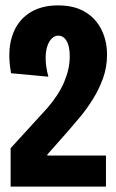

<svg xmlns="http://www.w3.org/2000/svg" viewBox="-20 -693 432 713"><path d="M19.5 0V-142.7L155.3 -291.3Q176.3 -315.5 192.1 -339.7Q207.8 -363.8 218.2 -388.2Q228.5 -412.7 233.8 -436.4Q239 -460.2 239 -483.5Q239 -508.5 233.7 -525.9Q228.3 -543.3 218.6 -552Q208.8 -560.7 196.3 -560.7Q183 -560.7 172 -549.8Q161 -538.8 154.9 -518.9Q148.8 -499 149.6 -471.1Q150.3 -443.2 159.7 -408.2L21.2 -421Q6.8 -498 23.8 -554.6Q40.7 -611.2 85.1 -642.1Q129.5 -673 195.3 -673Q255.8 -673 296 -648.8Q336.2 -624.5 356.8 -582.8Q377.5 -541.2 377.5 -489.7Q377.5 -443.5 362.6 -402.4Q347.7 -361.3 325.2 -325.2Q302.7 -289 278.2 -259.6Q253.8 -230.2 233.8 -207.3L155.7 -119V-115.5H373.5V0Z"/></svg>

Font: Bricolage Grotesque 96pt ExtraBold Condensed
Style: Regular
Weight: 800
Width: 3
Version: Version 1.001;gftools[0.9.33.dev8+g029e19f]